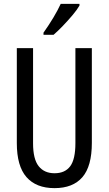

<svg xmlns="http://www.w3.org/2000/svg" viewBox="-20 -963 562 993"><path d="M455 -224Q455 -103 406 -46.5Q357 10 262 10Q167 10 117 -47Q67 -104 67 -223V-714H151V-222Q151 -140 180 -103.5Q209 -67 262 -67Q316 -67 343 -103Q370 -139 370 -223V-714H455ZM391 -934Q379 -913 355 -884.5Q331 -856 304.5 -828.5Q278 -801 257 -783H205V-794Q263 -876 294 -943H391Z"/></svg>

Font: Noto Sans Lao ExtraCondensed
Style: Regular
Weight: 400
Width: 2
Designer: Monotype Design Team
Foundry: Monotype Imaging Inc.
Version: Version 2.004; ttfautohint (v1.8.4.7-5d5b)